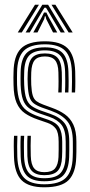

<svg xmlns="http://www.w3.org/2000/svg" viewBox="-20 -781 377 808"><path d="M166.2 7.2Q100.8 7.2 70.9 -22.5Q41 -52.2 38.8 -121.2Q38 -142.8 37.9 -165.8Q37.8 -188.8 39 -209.5H53.2Q52.2 -189.8 52.2 -165.8Q52.2 -141.8 52.8 -122Q55 -59.8 81.4 -32.6Q107.8 -5.5 166.2 -5.5Q230.2 -5.5 257.2 -32.8Q284.2 -60 286 -119.5Q286.5 -131.5 286.6 -141.8Q286.8 -152 286.6 -162.4Q286.5 -172.8 286.5 -184.8Q286.5 -241.8 263.8 -270Q241 -298.2 195 -314.8L157 -328.2Q134.5 -336.5 121.9 -346.1Q109.2 -355.8 103.8 -373.6Q98.2 -391.5 96.8 -424Q96 -436.5 96 -449Q96 -461.5 96.8 -476.5Q98.8 -519.2 115 -537.8Q131.2 -556.2 169.2 -556.2Q204.8 -556.2 221.6 -538.5Q238.5 -520.8 240 -477.2Q240.5 -463.8 240.5 -441.2Q240.5 -418.8 239.5 -392H225.2Q226.5 -417.8 226.4 -438.9Q226.2 -460 225.8 -476.8Q224.8 -513 211.2 -528.2Q197.8 -543.5 169.2 -543.5Q139.2 -543.5 126.1 -528Q113 -512.5 111.5 -476.5Q111 -462.2 111 -451.1Q111 -440 111.5 -424Q113 -394.2 118 -378.6Q123 -363 133.5 -355.2Q144 -347.5 161.5 -341L198.8 -327.2Q229.8 -316.2 252.8 -300Q275.8 -283.8 288.6 -256.6Q301.5 -229.5 301.5 -184.8Q301.5 -172.5 301.5 -162.1Q301.5 -151.8 301.5 -141.6Q301.5 -131.5 300.8 -119.5Q299 -54.2 269.2 -23.5Q239.5 7.2 166.2 7.2ZM166.2 -18.2Q113.8 -18.2 91.4 -43.2Q69 -68.2 67 -122.5Q66.5 -142.8 66.2 -163.8Q66 -184.8 67.2 -209.5H81.8Q80.2 -184.5 80.6 -162Q81 -139.5 81.2 -123.2Q82.8 -74 102.5 -52.5Q122.2 -31 166.2 -31Q215.5 -31 235 -53Q254.5 -75 256 -120Q256.8 -138 256.6 -152.4Q256.5 -166.8 256.5 -184.8Q256.5 -232 239.6 -254.6Q222.8 -277.2 187.5 -289.5L148.2 -303Q119.2 -313.2 101.9 -326.2Q84.5 -339.2 76.5 -362Q68.5 -384.8 66.8 -423.8Q66.2 -440.5 66.4 -451.6Q66.5 -462.8 66.8 -476.8Q67.8 -531.8 90.9 -556.8Q114 -581.8 169.2 -581.8Q220.8 -581.8 243.5 -557.9Q266.2 -534 268 -478.8Q268.5 -461 268.8 -440Q269 -419 267.8 -392H253.5Q254.8 -420.2 254.6 -441.1Q254.5 -462 254 -478.8Q252.5 -528 232.2 -548.5Q212 -569 169.2 -569Q122.5 -569 102.5 -547.1Q82.5 -525.2 81.8 -476.8Q81.5 -462 81.2 -451.2Q81 -440.5 81.8 -423.8Q83.5 -386.5 90.8 -366.2Q98 -346 113 -335.1Q128 -324.2 152.5 -315.5L191.2 -302Q232.2 -287.8 251.9 -262.4Q271.5 -237 271.5 -184.8Q271.5 -166.8 271.6 -152.1Q271.8 -137.5 271 -119.8Q269.2 -67.2 246.1 -42.8Q223 -18.2 166.2 -18.2ZM166.2 -43.8Q130.8 -43.8 113.8 -61.9Q96.8 -80 95.2 -124Q95 -142 94.8 -164.1Q94.5 -186.2 95.8 -209.5H109.8Q108.8 -189.8 108.9 -167.4Q109 -145 109.5 -125Q110.5 -88.2 123.9 -72.4Q137.2 -56.5 166.2 -56.5Q199 -56.5 211.9 -72.5Q224.8 -88.5 226.2 -120.2Q227 -137.8 226.9 -152.2Q226.8 -166.8 226.8 -184.8Q226.8 -223.2 214.8 -239.6Q202.8 -256 179.8 -264L139.2 -278Q107 -289 84.5 -304.6Q62 -320.2 49.9 -348.2Q37.8 -376.2 37 -423.8Q36.2 -441.5 36.5 -454.2Q36.8 -467 37 -476.8Q37.8 -545.8 68 -576.5Q98.2 -607.2 169.2 -607.2Q235 -607.2 264.5 -577.9Q294 -548.5 296.5 -480Q297 -461.8 297.1 -438Q297.2 -414.2 296 -392H282Q283 -412.5 283 -436.2Q283 -460 282.5 -479.2Q280.2 -541 253.9 -567.8Q227.5 -594.5 169.2 -594.5Q106.2 -594.5 79.5 -566.6Q52.8 -538.8 51.8 -476.8Q51.8 -462.2 51.5 -451.2Q51.2 -440.2 51.8 -423.8Q53.5 -380.8 63.1 -355.5Q72.8 -330.2 92.5 -315.8Q112.2 -301.2 143.8 -290.5L183.5 -276.8Q216.8 -265.5 229.2 -244.6Q241.8 -223.8 241.8 -184.8Q241.8 -174.5 241.8 -164.2Q241.8 -154 241.8 -143.2Q241.8 -132.5 241 -120.2Q239.8 -80.8 223.1 -62.2Q206.5 -43.8 166.2 -43.8ZM54.8 -644.5 127.2 -761H143.8L71.8 -644.5ZM87.8 -644.5 158 -761H182.5L252.8 -644.5H235.5L186.2 -728L173.5 -748.5H167L154.2 -727.8L105.2 -644.5ZM120.2 -644.5 156.5 -710.2 165.2 -728.2H175.2L184 -710.2L220.8 -644.5H203.2L174.5 -700.8L171.8 -712.5H168.8L166 -700.8L137.8 -644.5ZM268.8 -644.5 196.8 -761H213.2L285.8 -644.5Z"/></svg>

Font: Big Shoulders Inline Display Thin Medium
Style: Regular
Weight: 500
Version: Version 2.002